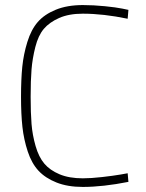

<svg xmlns="http://www.w3.org/2000/svg" viewBox="-20 -729 577 758"><path d="M484 -45 487 -11Q386 9 307 9Q247 9 203 -8.5Q159 -26 132 -55Q105 -84 89.5 -131Q74 -178 68.5 -228Q63 -278 63 -347Q63 -416 68 -465.5Q73 -515 88 -563.5Q103 -612 129 -642Q155 -672 200 -690.5Q245 -709 307 -709Q349 -709 394 -704.5Q439 -700 463 -695L487 -690L484 -655Q388 -675 307 -675Q252 -675 213.5 -658Q175 -641 153 -615Q131 -589 119.5 -543.5Q108 -498 104.5 -455Q101 -412 101 -347Q101 -283 104.5 -239.5Q108 -196 120.5 -152.5Q133 -109 155 -83Q177 -57 215 -41Q253 -25 307 -25Q339 -25 383 -30Q427 -35 456 -40Z"/></svg>

Font: TitilliumMaps29L
Style: 1 wt
Weight: 100
Designer: Campivisivi
Foundry: Accademia di Belle Arti di Urbino and students of MA course of Visual design
Version: Version 001.001